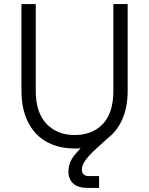

<svg xmlns="http://www.w3.org/2000/svg" viewBox="-20 -720 730 940"><path d="M345 7Q286 7 238 -11.5Q190 -30 156 -66Q122 -102 103.5 -154.5Q85 -207 85 -275V-700H155V-275Q155 -169 207.5 -114Q260 -59 345 -59Q433 -59 484 -113.5Q535 -168 535 -275V-700H605V-275Q605 -196 579.5 -137.5Q554 -79 508 -44Q481 -19 457.5 2Q434 23 417 41.5Q400 60 390.5 76.5Q381 93 381 110Q381 142 415 142H465V200H410Q362 200 338.5 178.5Q315 157 315 120Q315 94 326 69Q337 44 375 6Q367 7 360 7Q353 7 345 7Z"/></svg>

Font: PT Root UI Web
Style: Regular
Weight: 400
Designer: Vitaly Kuzmin
Foundry: ParaType Ltd.
Version: Version 1.000W